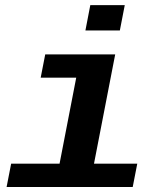

<svg xmlns="http://www.w3.org/2000/svg" viewBox="-20 -745 640 765"><path d="M354.5 -92.8H526.9L508.8 0H6.3L24.4 -92.8H217.3L283.7 -435.5H142.1L160.2 -528.3H439ZM320.3 -623.5 339.8 -724.6H477.1L457.5 -623.5Z"/></svg>

Font: Liberation Mono
Style: Bold Italic
Weight: 700
Italic angle: -12°
Monospace: yes
Designer: Steve Matteson
Foundry: Ascender Corporation
Version: Version 2.1.5